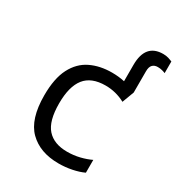

<svg xmlns="http://www.w3.org/2000/svg" viewBox="-183 -884 937 1012"><g transform="rotate(30 285.5 -378.0)"><path d="M324 10Q211 10 145.5 -54.5Q80 -119 80 -264Q80 -367 112 -429Q144 -491 200.5 -518.5Q257 -546 330 -546Q371 -546 407 -538V-637Q407 -766 515 -766Q533 -766 547.5 -761.5Q562 -757 571 -753V-682Q565 -685 552 -688.5Q539 -692 524 -692Q504 -692 492.5 -680Q481 -668 481 -641V-512L454 -440Q398 -470 335 -470Q249 -470 209 -419.5Q169 -369 169 -266Q169 -159 210.5 -112.5Q252 -66 332 -66Q372 -66 408.5 -75Q445 -84 474 -98V-20Q444 -6 404.5 2Q365 10 324 10Z"/></g></svg>

Font: Noto Sans Mono SemiCondensed
Style: Regular
Weight: 400
Width: 4
Designer: Monotype Design Team
Foundry: Monotype Imaging Inc.
Version: Version 2.014